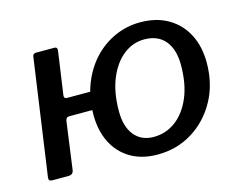

<svg xmlns="http://www.w3.org/2000/svg" viewBox="-81 -664 1004 798"><g transform="rotate(-15 420.5 -265.0)"><path d="M507 10Q440 10 391.5 -18.5Q343 -47 317 -98.5Q291 -150 291 -218Q291 -289 313.5 -348Q336 -407 375.5 -450Q415 -493 467 -516.5Q519 -540 577 -540Q647 -540 697.5 -510.5Q748 -481 775 -428.5Q802 -376 802 -307Q802 -215 762.5 -143.5Q723 -72 656.5 -31Q590 10 507 10ZM57 0Q47 0 43.5 -4Q40 -8 41 -16L112 -515Q113 -530 127 -530H207Q219 -530 218 -516L192 -334Q190 -325 192.5 -320Q195 -315 204 -315H377Q390 -315 389 -304L381 -251Q380 -239 365 -239H193Q185 -239 181.5 -235.5Q178 -232 176 -224L148 -19Q145 0 125 0ZM510 -65Q563 -65 605 -96.5Q647 -128 671.5 -186Q696 -244 696 -325Q696 -392 665 -429.5Q634 -467 575 -467Q526 -467 485.5 -435Q445 -403 421 -344.5Q397 -286 397 -205Q397 -139 427 -102Q457 -65 510 -65Z"/></g></svg>

Font: Libre Franklin Medium
Style: Italic
Weight: 500
Italic angle: -8°
Designer: Pablo Impallari, Rodrigo Fuenzalida, Nhung Nguyen
Foundry: Impallari Type
Version: Version 3.000